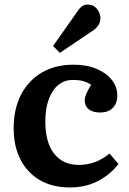

<svg xmlns="http://www.w3.org/2000/svg" viewBox="-20 -809 565 843"><path d="M287 14Q210 14 155 -18Q100 -50 70 -108.5Q40 -167 40 -246Q40 -330 72 -392.5Q104 -455 163 -490Q222 -525 303 -525Q361 -525 404.5 -506.5Q448 -488 471.5 -457.5Q495 -427 495 -390Q495 -368 487 -351.5Q479 -335 462 -325Q445 -315 420 -315Q388 -315 370 -329Q352 -343 352 -368Q352 -380 358 -395Q364 -410 380 -437Q363 -448 344.5 -453Q326 -458 299 -458Q263 -458 236 -436Q209 -414 194 -373Q179 -332 179 -275Q179 -184 217.5 -134.5Q256 -85 326 -85Q364 -85 397.5 -97.5Q431 -110 461 -135L500 -89Q465 -43 411 -14.5Q357 14 287 14ZM243 -577 213 -607 320 -759Q331 -776 342 -782.5Q353 -789 365 -789Q384 -789 396 -779.5Q408 -770 414.5 -756Q421 -742 421 -729Q421 -713 412 -698.5Q403 -684 384 -672Z"/></svg>

Font: Literata 18pt SemiBold
Style: Regular
Weight: 600
Designer: Latin by Veronika Burian and Jose Scaglione. Greek by Irene Vlachou. Cyrillic by Vera Evstafieva.
Foundry: TypeTogether
Version: Version 3.103;gftools[0.9.29]